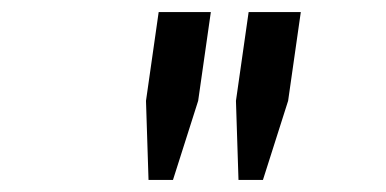

<svg xmlns="http://www.w3.org/2000/svg" viewBox="-20 -706 640 318"><path d="M226 -408 221.8 -539 242.8 -686H329.2L308.2 -539L266.5 -408ZM375 -408 370.8 -539 391.8 -686H478.2L457.2 -539L415.5 -408Z"/></svg>

Font: Chivo Mono Medium
Style: Italic
Weight: 500
Italic angle: -8.05°
Monospace: yes
Designer: Hector Gatti
Foundry: Omnibus-Type
Version: Version 1.008